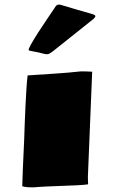

<svg xmlns="http://www.w3.org/2000/svg" viewBox="-20 -811 501 834"><path d="M124.5 2.9Q112.3 2.9 100.3 2.2Q88.4 1.5 76.7 -2Q76.7 -20.5 79.1 -74Q81.5 -127.4 85 -203.1Q85.9 -234.9 87.4 -274.2Q88.9 -313.5 90.8 -353.8Q92.8 -394 95 -428.2Q97.2 -462.4 100.1 -483.4Q156.2 -487.3 214.8 -491Q273.4 -494.6 331.5 -501H333.5Q356.9 -501 380.4 -499.5L361.8 -43.5V-40Q361.8 -32.7 362.1 -25.4Q362.3 -18.1 362.8 -10.3Q345.2 -7.8 316.2 -6.3Q287.1 -4.9 252.7 -3.7Q218.3 -2.4 184.6 -1Q150.9 0.5 125 2.9ZM167.5 -578.1Q151.9 -582.5 136.5 -585.4Q121.1 -588.4 110.8 -590.3Q108.4 -590.3 105 -592.8Q102.1 -595.7 114 -617.2Q126 -638.7 145 -668.5Q164.1 -698.2 183.6 -726.8Q203.1 -755.4 214.8 -772.9Q217.3 -777.3 219.7 -780.5Q222.2 -783.7 223.6 -786.1Q232.4 -793.9 245.1 -789.6Q285.6 -777.8 315.9 -768.6Q346.2 -759.3 375.5 -751.5Q394 -746.6 394.3 -741.2Q394.5 -735.8 382.8 -726.1L212.4 -590.3Q202.1 -582 193.4 -577.6Q184.6 -573.2 167.5 -578.1Z"/></svg>

Font: Seymour One
Style: Regular
Weight: 400
Designer: Vernon Adams
Foundry: Vernon Adams
Version: Version 1.100; ttfautohint (v1.8.4.7-5d5b);gftools[0.9.33]